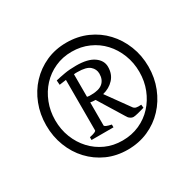

<svg xmlns="http://www.w3.org/2000/svg" viewBox="-88 -792 532 525"><g transform="rotate(-30 178.0 -529.0)"><path d="M339.8 -529.3Q339.8 -494.1 327.6 -463.4Q315.4 -432.6 293.9 -409.7Q272.5 -386.7 242.7 -373.5Q212.9 -360.4 177.7 -360.4Q142.6 -360.4 113.3 -373.5Q84 -386.7 62.5 -409.7Q41 -432.6 29.1 -463.4Q17.1 -494.1 17.1 -529.3Q17.1 -564.5 29.1 -595.2Q41 -626 62.5 -648.9Q84 -671.9 113.3 -685.1Q142.6 -698.2 177.7 -698.2Q212.9 -698.2 242.7 -685.1Q272.5 -671.9 293.9 -648.9Q315.4 -626 327.6 -595.2Q339.8 -564.5 339.8 -529.3ZM311 -529.3Q311 -558.1 301 -583.7Q291 -609.4 273.4 -628.4Q255.9 -647.5 231.4 -658.4Q207 -669.4 177.7 -669.4Q148.9 -669.4 124.8 -658.4Q100.6 -647.5 83 -628.4Q65.4 -609.4 55.4 -583.7Q45.4 -558.1 45.4 -529.3Q45.4 -500 55.4 -474.6Q65.4 -449.2 83 -430.2Q100.6 -411.1 124.8 -400.1Q148.9 -389.2 177.7 -389.2Q207 -389.2 231.4 -400.1Q255.9 -411.1 273.4 -430.2Q291 -449.2 301 -474.6Q311 -500 311 -529.3ZM104.5 -433.1V-441.9Q126 -446.3 126 -451.2V-610.4L104.5 -607.4L103.5 -621.6Q117.7 -625 133.3 -627.7Q148.9 -630.4 169.4 -630.4Q206.1 -630.4 224.9 -617.2Q243.7 -604 243.7 -584Q243.7 -561 230 -546.1Q216.3 -531.2 194.8 -525.9L245.1 -456.1Q248.5 -450.7 254.2 -449.2Q259.8 -447.8 270.5 -448.7L271.5 -438.5Q261.7 -435.5 251.2 -432.9Q240.7 -430.2 235.4 -430.2Q231 -430.2 226.6 -433.1Q222.2 -436 220.2 -439L168.9 -522.5H168Q160.6 -522.5 152.8 -523.9V-451.2Q152.8 -446.3 173.8 -441.9V-433.1ZM164.1 -613.3H158.2Q155.8 -613.3 152.8 -612.8V-541.5Q156.7 -540.5 159.2 -540.5H166Q190.9 -540.5 202.4 -550.8Q213.9 -561 213.9 -579.6Q213.9 -593.8 202.9 -603.5Q191.9 -613.3 164.1 -613.3Z"/></g></svg>

Font: Gentium Plus Afr
Style: Regular
Weight: 400
Designer: J. Victor Gaultney, Annie Olsen, Iska Routamaa, Becca Hirsbrunner
Foundry: SIL International
Version: Version 5.000